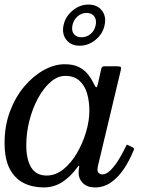

<svg xmlns="http://www.w3.org/2000/svg" viewBox="-22 -810 654 840"><path d="M562.5 -152Q545.5 -109.5 521 -72.5Q496.5 -35.5 464.8 -12.8Q433 10 393.5 10Q360 10 341 -8.5Q322 -27 322 -53Q322 -64 322.8 -69.8Q323.5 -75.5 324.5 -79.5Q325.5 -85 323.5 -85Q321.5 -85 317.5 -79.5Q286.5 -36.5 250 -13.2Q213.5 10 169.5 10Q120 10 81.2 -9.5Q42.5 -29 20.2 -72Q-2 -115 -2 -185Q-2 -260 21.8 -323Q45.5 -386 84.5 -432Q123.5 -478 169.8 -503.5Q216 -529 261 -529Q300 -529 324.8 -515.8Q349.5 -502.5 364.2 -483.2Q379 -464 387.5 -445.5Q395.5 -428.5 399.2 -428.2Q403 -428 406.5 -444L420.5 -507Q422 -514 425 -517Q428 -520 436.5 -520H489Q504 -520 506.5 -516.5Q509 -513 506 -501L406.5 -84Q405.5 -80 405 -75Q404.5 -70 404.5 -66Q404.5 -58 410.8 -52.5Q417 -47 426.5 -47Q442.5 -47 460.5 -64.2Q478.5 -81.5 495.8 -109Q513 -136.5 527.5 -167Q530.5 -173.5 532 -175.8Q533.5 -178 540 -174.5L557 -166Q563.5 -162.5 564.2 -160.5Q565 -158.5 562.5 -152ZM369 -325Q369 -367 358.8 -401.8Q348.5 -436.5 325.2 -457.2Q302 -478 263.5 -478Q230 -478 199.2 -451.2Q168.5 -424.5 144.5 -380.5Q120.5 -336.5 106.8 -282.8Q93 -229 93 -175Q93 -112 114.8 -77Q136.5 -42 182 -42Q221.5 -42 255.5 -69.5Q289.5 -97 315 -140.8Q340.5 -184.5 354.8 -233.5Q369 -282.5 369 -325ZM326.5 -610Q288.5 -610 268.2 -635.8Q248 -661.5 256 -699.5Q264 -737.5 295.5 -763.8Q327 -790 365 -790Q403.5 -790 423.8 -764Q444 -738 435.5 -699.5Q427.5 -661.5 396 -635.8Q364.5 -610 326.5 -610ZM334.5 -647Q357 -647 374.2 -661.2Q391.5 -675.5 396.5 -699.5Q401.5 -723 390.5 -738.2Q379.5 -753.5 357 -753.5Q334.5 -753.5 317.2 -738.2Q300 -723 295 -699.5Q290 -675.5 301 -661.2Q312 -647 334.5 -647Z"/></svg>

Font: Besley
Style: Italic
Weight: 400
Italic angle: -13°
Designer: Owen Earl
Foundry: indestructible type*
Version: Version 4.000; ttfautohint (v1.8.4.7-5d5b)